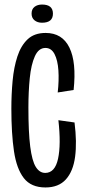

<svg xmlns="http://www.w3.org/2000/svg" viewBox="-20 -815 377 845"><path d="M180 10Q117 10 85 -31Q53 -72 41.5 -149.5Q30 -227 30 -337Q30 -400 35.5 -459.5Q41 -519 56.5 -566.5Q72 -614 101.5 -642Q131 -670 181 -670Q254 -670 285.5 -605.5Q317 -541 304 -419L234 -408Q240 -461 237 -505.5Q234 -550 220 -577Q206 -604 180 -604Q150 -604 133.5 -567.5Q117 -531 111 -471Q105 -411 105 -342Q105 -233 113 -170Q121 -107 137.5 -80.5Q154 -54 179 -54Q222 -54 235.5 -116.5Q249 -179 237 -286L308 -276Q319 -189 310.5 -125Q302 -61 270 -25.5Q238 10 180 10ZM165 -715Q145 -715 132 -725.5Q119 -736 119 -755Q119 -775 132 -785Q145 -795 165 -795Q213 -795 213 -755Q213 -715 165 -715Z"/></svg>

Font: Bricolage Grotesque 48pt Condensed Light
Style: Regular
Weight: 300
Width: 3
Designer: Mathieu Triay
Foundry: Atelier Triay
Version: Version 1.000; ttfautohint (v1.8.4.7-5d5b);gftools[0.9.32]